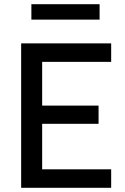

<svg xmlns="http://www.w3.org/2000/svg" viewBox="-20 -894 593 914"><path d="M80.7 0V-687.5H509.2V-599.5H180.7V-391.3H449.2V-304.6H180.7V-88H509.2V0ZM129.4 -800.6V-874H454.1V-800.6Z"/></svg>

Font: Titillium Web SemiBold
Style: Regular
Weight: 600
Designer: Mohamed Gaber, Accademia di Belle Arti di Urbino
Foundry: Kief Type Foundry, Accademia di Belle Arti di Urbino
Version: Version 3.000; ttfautohint (v1.8.4)